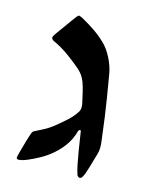

<svg xmlns="http://www.w3.org/2000/svg" viewBox="-89 -591 546 675"><g transform="rotate(15 183.5 -253.0)"><path d="M263.2 22.5Q262.2 22.5 259 20Q255.9 17.6 254.9 14.2Q250 0 245.6 -22.2Q241.2 -44.4 237.3 -68.1Q233.4 -91.8 230.7 -110.4Q228 -128.9 226.6 -136.2Q226.6 -140.1 223.1 -140.1Q219.2 -140.1 216.8 -133.8Q208.5 -102.5 189.5 -77.1Q170.4 -51.8 144 -31.7Q132.3 -22.5 112.1 -11.2Q91.8 0 71.8 8.3Q51.8 16.6 40.5 16.6Q33.2 16.6 33.2 9.8Q33.2 7.3 38.3 -12Q43.5 -31.2 50 -53.5Q56.6 -75.7 60.5 -85.9Q62.5 -91.3 66.7 -93.5Q70.8 -95.7 73.7 -97.2Q75.7 -98.1 96.7 -108.9Q117.7 -119.6 136.2 -134.8Q160.6 -154.8 176.3 -169.4Q191.9 -184.1 204.1 -203.6Q207.5 -210 207.5 -217.3Q207.5 -219.7 207.5 -223.4Q207.5 -227.1 206.5 -231Q203.1 -247.6 198 -269Q192.9 -290.5 187.5 -305.7Q182.1 -318.8 176.5 -327.4Q170.9 -335.9 159.2 -346.7Q141.6 -362.3 111.6 -384.3Q81.5 -406.2 52.2 -418.9Q44.4 -423.8 44.4 -429.7Q44.4 -433.1 51.3 -443.4Q58.1 -452.6 69.6 -468.8Q81.1 -484.9 92 -500Q103 -515.1 107.4 -521Q109.9 -523.4 111.8 -525.6Q113.8 -527.8 116.2 -527.8Q119.1 -527.8 131.3 -521.5Q153.3 -509.3 175.5 -494.4Q197.8 -479.5 218.8 -459.5Q237.3 -441.9 252 -413.1Q266.6 -384.3 271 -357.4Q279.8 -306.6 285.2 -272.5Q290.5 -238.3 295.2 -206.1Q299.8 -173.8 305.2 -127.9Q306.2 -123 306.9 -113.3Q307.6 -103.5 307.6 -101.1Q307.6 -85.4 302.7 -70.3Q296.9 -50.3 288.8 -22.5Q280.8 5.4 273.9 16.6Q273.4 18.1 270.8 20.3Q268.1 22.5 263.2 22.5Z"/></g></svg>

Font: David Libre Medium
Style: Regular
Weight: 500
Designer: Ismar David, J. Victor Gaultney, Annie Olsen and Meir Sadan
Foundry: Monotype Imaging Inc. & SIL International
Version: Version 1.100; ttfautohint (v1.8.4.7-5d5b)